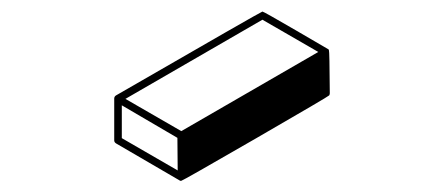

<svg xmlns="http://www.w3.org/2000/svg" viewBox="-20 -962 772 334"><path d="M295.4 -647.5H293.5L182.1 -712.4Q178.7 -714.4 178.7 -717.8V-790.5Q178.7 -793.9 181.6 -795.9Q434.6 -941.9 436.5 -941.9Q438.5 -941.9 494.4 -909.4Q550.3 -877 550.8 -876.5H551.3L552.2 -874.5Q553.2 -874.5 553.7 -799.8Q553.7 -797.9 552.7 -796.1Q551.8 -794.4 424.6 -720.9Q297.4 -647.5 295.4 -647.5ZM289.1 -665.5 288.6 -722.2 191.9 -778.8V-721.7ZM295.4 -733.9 533.7 -871.6 436.5 -927.7 198.2 -790Z"/></svg>

Font: 3D Isometric
Style: Bold
Weight: 700
Designer: GGBotNet
Foundry: GGBotNet
Version: 1.14